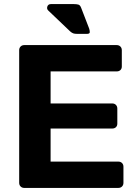

<svg xmlns="http://www.w3.org/2000/svg" viewBox="-20 -921 670 941"><path d="M99 0Q88 0 81 -7Q74 -14 74 -25V-675Q74 -686 81 -693Q88 -700 99 -700H552Q563 -700 570 -693Q577 -686 577 -675V-595Q577 -584 570 -577.5Q563 -571 552 -571H228V-414H530Q541 -414 548 -407Q555 -400 555 -389V-315Q555 -304 548 -297.5Q541 -291 530 -291H228V-129H560Q571 -129 578 -122Q585 -115 585 -104V-25Q585 -14 578 -7Q571 0 560 0ZM358 -755Q346 -755 339 -757.5Q332 -760 324 -767L217 -869Q208 -877 212 -889Q216 -901 230 -901H341Q355 -901 364 -898.5Q373 -896 378 -882L417 -781Q420 -772 420 -763.5Q420 -755 406 -755Z"/></svg>

Font: Fz Rubik SemBd
Style: Regular
Weight: 600
Designer: Hubert and Fischer
Foundry: Hubert and Fischer
Version: Vit hóa bi FontZin.com